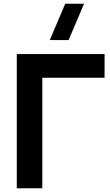

<svg xmlns="http://www.w3.org/2000/svg" viewBox="-20 -1010 591 1030"><path d="M431 -990H330L247 -795H348ZM207 0V-593H541V-720H70V0Z"/></svg>

Font: Vela Sans ExtBd
Style: Regular
Weight: 800
Designer: Principal design: Mikhail Sharanda - project Manrope.
Design modification: Ravid Balaliev
Foundry: Mikhail Sharanda
Version: Version 1.001